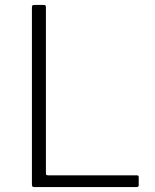

<svg xmlns="http://www.w3.org/2000/svg" viewBox="-20 -762 631 782"><path d="M112.5 -740C110.8 -738.7 110 -735.7 110 -731V-11C110 -7 110.7 -4.2 112 -2.5C113.3 -0.8 116 0 120 0H537C542.3 0 545 -2.7 545 -8V-40C545 -43.3 544.3 -45.5 543 -46.5C541.7 -47.5 539.3 -48 536 -48H177C173 -48 170.3 -48.5 169 -49.5C167.7 -50.5 167 -53 167 -57V-731C167 -735.7 166.3 -738.7 165 -740C163.7 -741.3 161.3 -742 158 -742H120C116.7 -742 114.2 -741.3 112.5 -740Z"/></svg>

Font: Libre Franklin ExtraLight
Style: Regular
Weight: 275
Designer: Pablo Impallari, Rodrigo Fuenzalida
Foundry: Impallari Type
Version: Version 1.002; ttfautohint (v1.5)